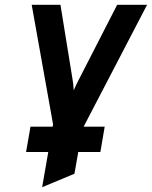

<svg xmlns="http://www.w3.org/2000/svg" viewBox="-20 -531 634 801"><path d="M155.8 250 201.4 -12.2 112.2 -511H232.2L282.4 -201.6Q284.4 -190.4 285.8 -177.4Q287.1 -164.5 287.6 -154Q292.4 -165.8 298.4 -178.2Q304.5 -190.6 310.2 -201.6L468.8 -511H593.6L323 8.8L290.6 193.8ZM88.8 103 107.2 -2.6H416.8L398.8 103Z"/></svg>

Font: Overpass
Style: Italic
Weight: 400
Italic angle: -10°
Designer: Delve Withrington, Dave Bailey, Thomas Jockin
Foundry: Delve Fonts LLC
Version: Version 4.000